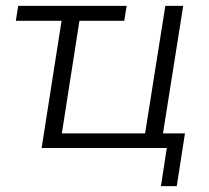

<svg xmlns="http://www.w3.org/2000/svg" viewBox="-20 -505 713 655"><path d="M529 130 549 0H122L190 -434H34L42 -485H412L404 -434H251L191 -50H475L544 -485H605L536 -50H611L583 130Z"/></svg>

Font: Nunito Sans Light
Style: Italic
Weight: 300
Italic angle: -9°
Designer: Vernon Adams
Foundry: Vernon Adams
Version: Version 3.006; ttfautohint (v1.8.3)